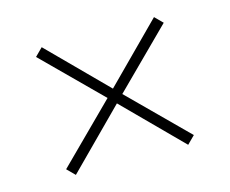

<svg xmlns="http://www.w3.org/2000/svg" viewBox="-66 -540 693 578"><g transform="rotate(-15 280.0 -251.0)"><path d="M105 -450 280 -274 455 -450 479 -426 303 -251 479 -76 455 -52 280 -228 105 -52 81 -76 257 -251 81 -426Z"/></g></svg>

Font: Titillium Web
Style: Thin
Weight: 200
Version: Version 1.001;PS 57.000;hotconv 1.0.70;makeotf.lib2.5.55311